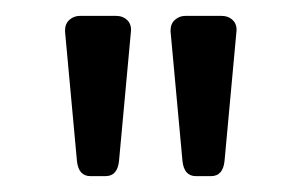

<svg xmlns="http://www.w3.org/2000/svg" viewBox="-20 -730 380 242"><path d="M113 -508H94Q79 -508 77 -527L62 -690V-692Q62 -700 67.5 -705Q73 -710 81 -710H126Q135 -710 140.5 -704.5Q146 -699 145 -690L130 -527Q128 -508 113 -508ZM246 -508H227Q212 -508 210 -527L195 -690V-692Q195 -700 200.5 -705Q206 -710 214 -710H259Q268 -710 273.5 -704.5Q279 -699 278 -690L263 -527Q261 -508 246 -508Z"/></svg>

Font: Hezaedrus Light
Style: Regular
Weight: 300
Designer: Hubert & Fischer
Foundry: Hubert & Fischer
Version: Version 1.10;September 3, 2019;FontCreator 11.5.0.2425 64-bi